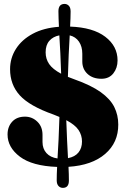

<svg xmlns="http://www.w3.org/2000/svg" viewBox="-20 -830 622 953"><path d="M322 66Q322 102.5 292 102.5Q279 102.5 270.2 93Q261.5 83.5 261.5 65Q261.5 50 262 33.2Q262.5 16.5 263.5 -1.5Q140 -6 78.8 -52.2Q17.5 -98.5 17.5 -162.5Q17.5 -201 40.5 -226Q63.5 -251 104 -251Q139.5 -251 165.2 -226.2Q191 -201.5 191 -160.5V-125Q191 -92 210.5 -70.2Q230 -48.5 265.5 -43.5Q268 -87.5 270.8 -139Q273.5 -190.5 275 -249.5Q261.5 -255.5 245.5 -261.5Q126.5 -303.5 78.2 -356.8Q30 -410 30 -486.5Q30 -541.5 59 -587.2Q88 -633 142.2 -662.2Q196.5 -691.5 272.5 -697Q271.5 -718.5 270.8 -737.8Q270 -757 270 -774Q270 -810.5 300.5 -810.5Q313 -810.5 321.8 -801.2Q330.5 -792 330.5 -773Q330.5 -757 329.8 -738.2Q329 -719.5 328 -698Q441.5 -694 502.5 -647.5Q563.5 -601 563.5 -530Q563.5 -492.5 542.5 -465.8Q521.5 -439 483.5 -439Q440.5 -439 414.5 -463Q388.5 -487 388.5 -525V-563Q388.5 -599 372 -623.2Q355.5 -647.5 326 -654.5Q323.5 -611 321 -559.2Q318.5 -507.5 317 -448.5Q331.5 -442.5 348.5 -436.5Q432 -407 479.8 -372.8Q527.5 -338.5 547.2 -298.8Q567 -259 567 -212Q567.5 -122.5 502 -66Q436.5 -9.5 320 -2Q321 17 321.5 34Q322 51 322 66ZM206.5 -570.5Q206.5 -537.5 224 -512Q241.5 -486.5 283.5 -464Q282 -518 279.5 -565.8Q277 -613.5 274.5 -654.5Q243.5 -648.5 225 -627.5Q206.5 -606.5 206.5 -570.5ZM387 -127.5Q387 -159 369.8 -184.8Q352.5 -210.5 309 -233.5Q310.5 -179.5 313 -132.2Q315.5 -85 317.5 -45Q352 -51.5 369.5 -73.2Q387 -95 387 -127.5Z"/></svg>

Font: Fraunces 144pt S050 Black
Style: Regular
Weight: 900
Version: Version 1.000; ttfautohint (v1.8.3)